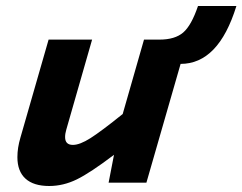

<svg xmlns="http://www.w3.org/2000/svg" viewBox="-20 -609 808 640"><path d="M468 0H342L360 -93Q281 -33 236 -11Q191 11 144 11Q92 11 65 -13.5Q38 -38 38 -85Q38 -101 40.5 -117Q43 -133 48 -150L142 -477H287L201 -177Q199 -170 198 -164Q197 -158 197 -152Q197 -139 203.5 -132.5Q210 -126 223 -126Q246 -126 281.5 -148.5Q317 -171 389 -229L460 -477H512Q563 -477 590.5 -500.5Q618 -524 640 -589H768Q738 -492 691.5 -444Q645 -396 582 -396Z"/></svg>

Font: Intel One Mono
Style: Bold Italic
Weight: 700
Italic angle: -16°
Monospace: yes
Designer: Fred Shallcrass
Foundry: Frere-Jones Type LLC
Version: Version 1.400;hotconv 1.1.0;makeotfexe 2.6.0;FJTRelease1.4